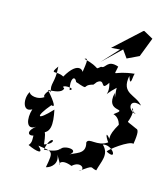

<svg xmlns="http://www.w3.org/2000/svg" viewBox="-129 -949 956 1095"><g transform="rotate(15 349.5 -401.0)"><path d="M529 -671 598 -704 642 -818 586 -849 581 -847 428 -707 480 -711 391 -614 497 -716ZM400 -497C447 -534 428 -446 470 -512C495 -433 435 -418 518 -495C518 -449 531 -411 515 -464C485 -335 625 -407 539 -345C592 -331 587 -254 585 -296C536 -212 551 -194 573 -177C513 -260 531 -207 552 -182C496 -142 438 -182 431 -149C451 -78 378 -78 350 -53C421 -102 299 -103 299 -71C293 -99 323 -55 208 -47C228 -157 284 -100 201 -76C189 -181 181 -144 151 -137C226 -137 224 -200 207 -283C124 -193 110 -216 184 -303C222 -288 168 -353 143 -382C210 -383 226 -398 230 -414C191 -435 307 -432 262 -413C245 -477 270 -505 286 -467C380 -435 314 -460 385 -478ZM319 11C308 17 311 -26 384 2C431 -42 473 5 431 19C514 -39 486 -16 527 -10C540 -65 575 -115 525 -162C581 -178 633 -89 557 -129C557 -140 668 -223 693 -211C704 -279 699 -297 685 -299C633 -324 624 -320 633 -333C666 -434 599 -409 662 -378C606 -388 603 -463 678 -433C633 -487 549 -468 570 -579C595 -504 588 -598 598 -599C469 -586 483 -543 495 -614C424 -639 429 -582 401 -588C365 -559 405 -580 298 -607C334 -632 296 -517 309 -515C316 -539 271 -591 207 -478C162 -504 122 -466 165 -526C173 -427 142 -423 163 -372C147 -400 112 -322 140 -342C99 -307 44 -328 46 -344C19 -305 31 -219 85 -252C66 -193 80 -125 132 -162C55 -101 140 -80 176 -154C95 -145 153 -87 117 -50C169 -25 219 -17 172 -61C259 -47 265 -58 245 47C275 41 313 8 290 -40Z"/></g></svg>

Font: Charger Distortion
Style: 2It
Weight: 400
Designer: Jasper
Foundry: Cannot Into Space Fonts
Version: Version 0.98